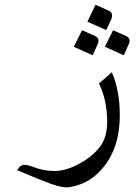

<svg xmlns="http://www.w3.org/2000/svg" viewBox="-20 -624 587 824"><path d="M536.1 -449.2Q536.1 -441.4 531.7 -432.6L511.2 -386.7L430.2 -423.3L465.3 -494.1L520 -470.2Q536.1 -462.9 536.1 -449.2ZM445.8 -578.6Q460.9 -571.3 460.9 -559.6Q460.9 -547.9 457 -540L436 -495.1L355 -530.8L390.1 -603.5ZM402.8 -449.2Q402.8 -441.4 398.4 -432.6L377.9 -386.7L296.9 -423.3L332 -494.1L386.7 -470.2Q402.8 -462.9 402.8 -449.2ZM71.3 86.9Q77.1 83.5 85.4 83.5Q93.8 83.5 102.3 85.7Q110.8 87.9 122.1 92.3Q167 109.9 214.4 109.9Q271 109.9 340.8 66.9Q388.7 36.1 414.3 -1.7Q439.9 -39.6 439.9 -101.6Q439.9 -193.8 404.8 -265.6L460 -314Q494.1 -234.9 494.1 -130.9Q494.1 34.2 395 124Q350.6 164.6 290 176.8Q287.1 177.2 282.7 178.2Q273.9 180.2 271 180.2Q231.4 180.2 168.5 153.3Q147 145.5 104.2 127.4Q61.5 109.4 53.2 106Q64.9 89.8 71.3 86.9Z"/></svg>

Font: VizhehAzad
Style: Regular
Weight: 400
Designer: damoon khanjanzadeh
Foundry: http://font-store.ir
Version: Version:0.0.3;RFB:1.2.5;Building:2016-04-04 21:25:54.909891